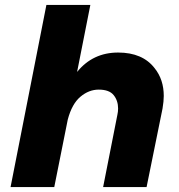

<svg xmlns="http://www.w3.org/2000/svg" viewBox="-20 -762 728 782"><path d="M577 0H400L458 -294Q461 -307 461 -320Q461 -352 443 -374.5Q425 -397 382 -397Q342 -397 307.5 -368Q273 -339 256 -275L201 0H23L169 -742H348L294 -469Q358 -548 461 -548Q561 -548 610 -484Q647 -438 647 -371Q647 -350 642 -320Z"/></svg>

Font: Argentum Sans
Style: Bold Italic
Weight: 700
Italic angle: -11°
Designer: Julieta Ulanovsky (font), Cristiano Sobral (main changes and remaster)
Foundry: Julieta Ulanovsky (font), Cristiano Sobral (main changes and remaster)
Version: Version 2.007;June 15, 2022;FontCreator 14.0.0.2814 64-bit; 